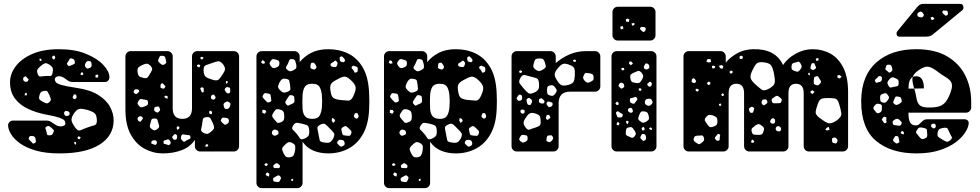

<svg xmlns="http://www.w3.org/2000/svg" viewBox="-20 -785 5078 995"><path d="M289 10Q217 10 166.5 -4.5Q116 -19 84.5 -41.5Q53 -64 38 -88.5Q23 -113 22 -133Q21 -144 28.5 -152Q36 -160 46 -160H224Q237 -159 247.5 -151.5Q258 -144 269.5 -137Q281 -130 296 -130Q304 -130 311.5 -134Q319 -138 319 -145Q319 -154 313.5 -161Q308 -168 286.5 -175.5Q265 -183 215 -192Q169 -201 127 -220Q85 -239 58.5 -273Q32 -307 32 -359Q32 -402 61 -441Q90 -480 146.5 -505Q203 -530 285 -530Q368 -530 426 -506Q484 -482 515 -449Q546 -416 547 -387Q548 -376 541 -368Q534 -360 525 -360H357Q343 -360 332 -367.5Q321 -375 310 -382.5Q299 -390 284 -390Q277 -390 270.5 -385.5Q264 -381 264 -374Q264 -366 270 -358.5Q276 -351 299 -344.5Q322 -338 374 -330Q446 -320 489 -293Q532 -266 550.5 -231Q569 -196 569 -162Q569 -82 496.5 -36Q424 10 289 10ZM261 -498 251 -493 250 -484 260 -475 267 -487ZM352 -482Q344 -484 341.5 -480Q339 -476 335 -469Q331 -462 328 -458Q325 -454 330 -448Q336 -441 340.5 -443Q345 -445 353 -448Q360 -451 364.5 -453.5Q369 -456 368 -464Q367 -479 352 -482ZM193 -479 187 -482 184 -476 187 -469 196 -471ZM444 -468Q435 -470 431 -467.5Q427 -465 423 -457Q416 -445 425 -435Q430 -429 434 -429.5Q438 -430 445 -433Q456 -438 455 -448Q454 -457 453 -462Q452 -467 444 -468ZM234 -451Q220 -460 211.5 -456.5Q203 -453 190 -442Q177 -431 173.5 -423.5Q170 -416 176 -400Q181 -387 190 -388.5Q199 -390 214 -391Q229 -392 238.5 -391Q248 -390 252 -405Q256 -423 253 -432Q250 -441 234 -451ZM410 -409H400L397 -398L407 -395L412 -401ZM484 -400 474 -394 476 -382 487 -384 490 -392ZM121 -381Q117 -385 115 -388Q113 -391 108 -388Q98 -383 100 -373Q102 -363 113 -361Q122 -360 127 -369Q129 -374 127 -376Q125 -378 121 -381ZM237 -290Q231 -302 227 -309Q223 -316 210 -314Q195 -312 190.5 -305.5Q186 -299 183 -285Q181 -272 186.5 -267.5Q192 -263 203 -257Q214 -251 221 -249.5Q228 -248 237 -257Q245 -265 243.5 -271.5Q242 -278 237 -290ZM120 -299 115 -305 109 -300 108 -291H118ZM368 -296Q362 -297 361.5 -293.5Q361 -290 358 -285Q355 -280 359 -275Q365 -270 369 -272Q378 -276 377 -283Q376 -289 375 -292Q374 -295 368 -296ZM435 -215Q408 -222 393.5 -221Q379 -220 363 -197Q348 -174 351 -159.5Q354 -145 371 -122Q385 -104 397.5 -110Q410 -116 432 -124Q454 -132 468.5 -135.5Q483 -139 482 -162Q481 -189 470.5 -198Q460 -207 435 -215ZM341 -198Q340 -206 330 -209Q324 -210 320.5 -210Q317 -210 314 -205Q309 -197 316 -188Q322 -181 332 -185Q342 -189 341 -198ZM246 -123Q239 -129 234 -131.5Q229 -134 221 -129Q213 -124 215.5 -119Q218 -114 220 -105Q223 -96 223 -90.5Q223 -85 232 -84Q243 -83 248 -86Q253 -89 257 -99Q261 -108 257.5 -112Q254 -116 246 -123ZM150 -80Q142 -81 138 -80.5Q134 -80 130 -73Q127 -66 130 -62.5Q133 -59 138 -54Q145 -48 148 -43.5Q151 -39 159 -43Q167 -47 166 -52.5Q165 -58 164 -67Q162 -78 150 -80ZM398 -74 388 -79 381 -72 385 -64H394ZM373 -49 365 -50V-42L371 -34L375 -43Z M824 10Q774 10 729.5 -14Q685 -38 657.5 -88Q630 -138 630 -217V-493Q630 -504 638 -512Q646 -520 657 -520H848Q859 -520 867 -512Q875 -504 875 -493V-224Q875 -169 925 -169Q975 -169 975 -224V-493Q975 -504 983 -512Q991 -520 1002 -520H1192Q1203 -520 1211 -512Q1219 -504 1219 -493V-27Q1219 -16 1211 -8Q1203 0 1192 0H1017Q1006 0 998 -8Q990 -16 990 -27V-60Q965 -23 921 -6.5Q877 10 824 10ZM822 -496Q812 -497 808.5 -493Q805 -489 802 -480Q798 -472 800 -468Q802 -464 808 -458Q815 -452 819.5 -449.5Q824 -447 832 -451Q841 -456 841.5 -461.5Q842 -467 839 -476Q837 -486 834.5 -490.5Q832 -495 822 -496ZM1035 -487 1025 -491 1017 -485 1022 -478 1029 -477ZM1135 -453Q1122 -468 1112 -467.5Q1102 -467 1084 -460Q1061 -452 1047.5 -447.5Q1034 -443 1035 -420Q1036 -394 1047.5 -386Q1059 -378 1084 -371Q1105 -365 1113.5 -373Q1122 -381 1134 -400Q1145 -416 1146 -426.5Q1147 -437 1135 -453ZM761 -443Q749 -455 740.5 -455Q732 -455 717 -448Q702 -441 696.5 -434Q691 -427 693 -411Q695 -395 702 -389.5Q709 -384 725 -381Q739 -378 744.5 -383.5Q750 -389 757 -402Q765 -415 768 -423Q771 -431 761 -443ZM1018 -448 1008 -451 1000 -447 1003 -439 1014 -436ZM1160 -363 1153 -366 1150 -358 1154 -350 1160 -357ZM829 -347Q825 -354 819 -353Q812 -351 812 -342Q812 -337 811.5 -333.5Q811 -330 817 -328Q824 -325 827.5 -325.5Q831 -326 835 -332Q839 -336 836 -339Q833 -342 829 -347ZM1173 -317Q1173 -324 1172.5 -327.5Q1172 -331 1166 -332Q1159 -334 1155 -333.5Q1151 -333 1147 -327Q1143 -321 1145 -317.5Q1147 -314 1151 -308Q1155 -303 1158 -301.5Q1161 -300 1167 -302Q1173 -304 1173 -307.5Q1173 -311 1173 -317ZM1032 -331Q1024 -335 1020 -329Q1017 -326 1018 -324Q1019 -322 1021 -318Q1024 -313 1025 -309Q1026 -305 1031 -306Q1037 -308 1036 -311.5Q1035 -315 1036 -321Q1037 -329 1032 -331ZM700 -317Q696 -322 692.5 -322.5Q689 -323 682 -322Q674 -320 673 -309Q672 -303 681 -299Q688 -296 692 -301Q697 -306 700 -308.5Q703 -311 700 -317ZM1095 -286Q1092 -291 1090 -293.5Q1088 -296 1082 -294Q1073 -291 1073 -280Q1073 -272 1083 -269Q1090 -267 1095 -274Q1099 -280 1095 -286ZM849 -286 839 -290 831 -284 837 -277 848 -273ZM747 -255Q746 -266 739 -267Q732 -268 721 -270Q713 -273 708.5 -272Q704 -271 699 -264Q694 -256 693 -250.5Q692 -245 699 -238Q705 -230 710.5 -229Q716 -228 726 -232Q737 -236 742.5 -239.5Q748 -243 747 -255ZM1168 -255Q1161 -260 1156.5 -259Q1152 -258 1145 -253Q1139 -249 1138.5 -245Q1138 -241 1140 -234Q1142 -226 1144.5 -223Q1147 -220 1154 -220Q1166 -220 1171 -232Q1174 -240 1174.5 -244.5Q1175 -249 1168 -255ZM808 -223Q806 -228 804 -231Q802 -234 797 -233Q789 -232 785 -231Q781 -230 779 -222Q778 -214 780.5 -210.5Q783 -207 791 -203Q797 -200 799.5 -203Q802 -206 807 -210Q812 -215 808 -223ZM1074 -212 1063 -207 1066 -195 1078 -193 1079 -203ZM719 -176Q713 -185 704 -182Q693 -179 693 -170Q693 -159 703 -155Q708 -153 710 -156Q712 -159 715 -163Q718 -167 720 -169.5Q722 -172 719 -176ZM1083 -147Q1076 -162 1071 -171Q1066 -180 1049 -178Q1032 -176 1031 -165.5Q1030 -155 1027 -138Q1024 -123 1022 -114Q1020 -105 1034 -97Q1049 -89 1057.5 -92Q1066 -95 1079 -107Q1090 -117 1089.5 -125Q1089 -133 1083 -147ZM1145 -175Q1137 -176 1133 -174.5Q1129 -173 1126 -166Q1123 -160 1125.5 -156.5Q1128 -153 1133 -148Q1139 -143 1142.5 -140Q1146 -137 1152 -140Q1161 -145 1164 -149Q1167 -153 1166 -162Q1164 -171 1159 -172.5Q1154 -174 1145 -175ZM803 -140Q798 -154 796.5 -162.5Q795 -171 780 -171Q766 -171 764 -162.5Q762 -154 758 -140Q755 -130 757.5 -125.5Q760 -121 768 -115Q776 -109 781 -109.5Q786 -110 794 -115Q802 -121 804 -126Q806 -131 803 -140ZM910 -126 901 -132 895 -123 898 -112 908 -117ZM891 -89Q887 -91 884.5 -89.5Q882 -88 879 -84Q875 -80 873 -77.5Q871 -75 874 -70Q877 -64 880 -62Q883 -60 889 -61Q895 -62 896 -65.5Q897 -69 898 -76Q899 -85 891 -89ZM967 -76Q965 -84 959.5 -84.5Q954 -85 945 -86Q936 -87 930 -88.5Q924 -90 920 -82Q916 -72 918 -66.5Q920 -61 927 -54Q934 -48 938 -51.5Q942 -55 950 -59Q958 -63 963 -65Q968 -67 967 -76ZM858 -59Q854 -64 850.5 -63Q847 -62 841 -60Q834 -58 830.5 -56.5Q827 -55 827 -48Q827 -41 831 -39.5Q835 -38 841 -37Q849 -34 853 -33Q857 -32 862 -38Q866 -44 864.5 -48.5Q863 -53 858 -59ZM792 -52Q788 -60 778 -58Q771 -57 768 -55Q765 -53 764 -47Q763 -41 767 -40Q771 -39 776 -37Q780 -35 783 -34Q786 -33 789 -37Q796 -45 792 -52ZM1060 -30 1053 -40 1045 -33 1044 -26 1052 -24Z M1336 190Q1325 190 1317 182Q1309 174 1309 163V-493Q1309 -504 1317 -512Q1325 -520 1336 -520H1506Q1517 -520 1525 -512Q1533 -504 1533 -493V-463Q1556 -492 1592.5 -511Q1629 -530 1681 -530Q1739 -530 1785.5 -507Q1832 -484 1861 -433.5Q1890 -383 1893 -299Q1894 -277 1894 -260Q1894 -243 1893 -220Q1890 -142 1861.5 -91Q1833 -40 1786 -15Q1739 10 1681 10Q1639 10 1605 -4Q1571 -18 1548 -50V163Q1548 174 1540 182Q1532 190 1521 190ZM1762 -483Q1758 -488 1755 -491Q1752 -494 1746 -492Q1740 -489 1740 -485Q1740 -481 1741 -474Q1742 -466 1751 -464Q1756 -463 1759.5 -462.5Q1763 -462 1766 -467Q1769 -472 1767.5 -475Q1766 -478 1762 -483ZM1494 -479Q1482 -480 1479.5 -473Q1477 -466 1472 -455Q1467 -445 1463 -438.5Q1459 -432 1468 -424Q1478 -415 1485 -415.5Q1492 -416 1504 -423Q1514 -428 1515.5 -434Q1517 -440 1515 -452Q1512 -464 1509.5 -470.5Q1507 -477 1494 -479ZM1406 -477Q1397 -480 1392 -478Q1387 -476 1382 -468Q1376 -460 1377 -455.5Q1378 -451 1383 -443Q1389 -435 1394 -433Q1399 -431 1408 -434Q1419 -438 1423.5 -442Q1428 -446 1428 -457Q1428 -468 1422.5 -471Q1417 -474 1406 -477ZM1349 -469 1339 -473 1333 -461 1343 -454 1354 -458ZM1723 -468Q1717 -473 1713.5 -469Q1710 -465 1703 -461Q1698 -458 1695 -456Q1692 -454 1693 -448Q1695 -442 1698 -440.5Q1701 -439 1708 -438Q1715 -437 1719 -437.5Q1723 -438 1726 -445Q1729 -453 1729 -457.5Q1729 -462 1723 -468ZM1615 -450Q1611 -456 1608 -458.5Q1605 -461 1598 -460Q1591 -458 1590.5 -454Q1590 -450 1589 -443Q1588 -437 1589 -434Q1590 -431 1596 -428Q1603 -425 1607 -424.5Q1611 -424 1616 -429Q1621 -435 1620 -439Q1619 -443 1615 -450ZM1823 -441Q1816 -444 1812.5 -444.5Q1809 -445 1804 -440Q1800 -434 1803 -431Q1806 -428 1810 -423Q1815 -416 1816.5 -411.5Q1818 -407 1825 -409Q1833 -412 1833.5 -416.5Q1834 -421 1834 -429Q1834 -435 1831.5 -437Q1829 -439 1823 -441ZM1798 -370Q1776 -391 1760.5 -387.5Q1745 -384 1719 -369Q1697 -357 1693 -344Q1689 -331 1694 -307Q1698 -284 1708.5 -277Q1719 -270 1742 -267Q1769 -264 1784.5 -263.5Q1800 -263 1811 -287Q1825 -316 1823 -332.5Q1821 -349 1798 -370ZM1463 -376Q1449 -379 1442.5 -375Q1436 -371 1429 -359Q1422 -345 1421 -337Q1420 -329 1431 -318Q1441 -307 1449.5 -305.5Q1458 -304 1472 -310Q1485 -316 1485 -324Q1485 -332 1483 -346Q1481 -360 1479 -367Q1477 -374 1463 -376ZM1598 -169Q1626 -169 1635.5 -184.5Q1645 -200 1648 -227Q1651 -260 1648 -293Q1645 -320 1635.5 -335.5Q1626 -351 1598 -351Q1570 -351 1560 -335.5Q1550 -320 1548 -293Q1547 -271 1547 -256.5Q1547 -242 1548 -219Q1550 -195 1561.5 -182Q1573 -169 1598 -169ZM1384 -281Q1383 -289 1381.5 -293.5Q1380 -298 1372 -300Q1362 -302 1355.5 -302.5Q1349 -303 1344 -293Q1338 -284 1342.5 -279Q1347 -274 1354 -266Q1360 -259 1364.5 -255.5Q1369 -252 1378 -256Q1387 -260 1386 -265.5Q1385 -271 1384 -281ZM1493 -291Q1483 -294 1479 -289Q1475 -284 1469 -275Q1463 -265 1459.5 -259Q1456 -253 1464 -244Q1471 -235 1477 -239Q1483 -243 1494 -247Q1502 -251 1504.5 -254.5Q1507 -258 1506 -266Q1505 -276 1504.5 -282.5Q1504 -289 1493 -291ZM1429 -218Q1415 -221 1409.5 -217Q1404 -213 1397 -201Q1390 -191 1390.5 -184.5Q1391 -178 1399 -169Q1408 -158 1414 -151.5Q1420 -145 1434 -151Q1448 -156 1451 -164Q1454 -172 1453 -188Q1452 -202 1447.5 -208Q1443 -214 1429 -218ZM1354 -215 1340 -216 1339 -201 1352 -195 1360 -206ZM1838 -186Q1836 -193 1834 -196Q1832 -199 1826 -199Q1820 -199 1818.5 -196Q1817 -193 1815 -187Q1812 -180 1819 -175Q1823 -172 1825.5 -170.5Q1828 -169 1832 -172Q1840 -177 1838 -186ZM1713 -168 1701 -174 1699 -160 1706 -148 1717 -158ZM1582 -114Q1580 -132 1571 -136Q1562 -140 1545 -144Q1527 -148 1517.5 -148.5Q1508 -149 1498 -133Q1490 -119 1498 -112Q1506 -105 1517 -92Q1528 -79 1533.5 -69Q1539 -59 1556 -66Q1575 -74 1579.5 -83.5Q1584 -93 1582 -114ZM1690 -118Q1676 -133 1667 -140.5Q1658 -148 1640 -139Q1622 -130 1625 -118Q1628 -106 1631 -87Q1634 -69 1636.5 -59Q1639 -49 1657 -47Q1678 -43 1688 -47Q1698 -51 1708 -70Q1716 -87 1710 -96Q1704 -105 1690 -118ZM1790 -117Q1781 -126 1775 -130Q1769 -134 1759 -127Q1748 -121 1749 -114Q1750 -107 1753 -95Q1755 -86 1759.5 -84.5Q1764 -83 1773 -82Q1783 -81 1789 -81Q1795 -81 1799 -90Q1803 -100 1800.5 -105Q1798 -110 1790 -117ZM1423 -99Q1422 -106 1418.5 -108.5Q1415 -111 1408 -113Q1397 -115 1391 -105Q1386 -95 1393 -87Q1400 -79 1410 -83Q1417 -86 1420.5 -88.5Q1424 -91 1423 -99ZM1750 -60Q1741 -61 1737 -59.5Q1733 -58 1729 -51Q1726 -44 1729 -40.5Q1732 -37 1737 -32Q1742 -27 1745.5 -25.5Q1749 -24 1755 -27Q1762 -31 1764.5 -34Q1767 -37 1766 -45Q1764 -53 1761 -56Q1758 -59 1750 -60ZM1495 -44Q1481 -51 1473.5 -47.5Q1466 -44 1455 -33Q1444 -23 1442.5 -15.5Q1441 -8 1447 4Q1454 19 1460 25.5Q1466 32 1483 30Q1498 27 1502 19Q1506 11 1509 -4Q1511 -20 1510 -28Q1509 -36 1495 -44ZM1369 66 1359 60 1350 66 1354 74 1362 75ZM1421 64Q1414 58 1406 64Q1400 68 1397.5 71Q1395 74 1397 80Q1399 86 1402.5 86Q1406 86 1413 86Q1420 86 1424 86.5Q1428 87 1430 81Q1432 74 1429.5 71Q1427 68 1421 64ZM1376 115 1364 108 1356 118 1362 126 1374 130ZM1431 128Q1425 122 1420.5 124Q1416 126 1409 130Q1402 134 1398 136.5Q1394 139 1395 147Q1397 155 1401.5 156Q1406 157 1414 158Q1421 159 1424.5 158Q1428 157 1431 150Q1435 143 1436 138.5Q1437 134 1431 128ZM1499 141 1491 143 1488 149 1494 154 1499 149Z M1997 190Q1986 190 1978 182Q1970 174 1970 163V-493Q1970 -504 1978 -512Q1986 -520 1997 -520H2167Q2178 -520 2186 -512Q2194 -504 2194 -493V-463Q2217 -492 2253.5 -511Q2290 -530 2342 -530Q2400 -530 2446.5 -507Q2493 -484 2522 -433.5Q2551 -383 2554 -299Q2555 -277 2555 -260Q2555 -243 2554 -220Q2551 -142 2522.5 -91Q2494 -40 2447 -15Q2400 10 2342 10Q2300 10 2266 -4Q2232 -18 2209 -50V163Q2209 174 2201 182Q2193 190 2182 190ZM2423 -483Q2419 -488 2416 -491Q2413 -494 2407 -492Q2401 -489 2401 -485Q2401 -481 2402 -474Q2403 -466 2412 -464Q2417 -463 2420.5 -462.5Q2424 -462 2427 -467Q2430 -472 2428.5 -475Q2427 -478 2423 -483ZM2155 -479Q2143 -480 2140.5 -473Q2138 -466 2133 -455Q2128 -445 2124 -438.5Q2120 -432 2129 -424Q2139 -415 2146 -415.5Q2153 -416 2165 -423Q2175 -428 2176.5 -434Q2178 -440 2176 -452Q2173 -464 2170.5 -470.5Q2168 -477 2155 -479ZM2067 -477Q2058 -480 2053 -478Q2048 -476 2043 -468Q2037 -460 2038 -455.5Q2039 -451 2044 -443Q2050 -435 2055 -433Q2060 -431 2069 -434Q2080 -438 2084.5 -442Q2089 -446 2089 -457Q2089 -468 2083.5 -471Q2078 -474 2067 -477ZM2010 -469 2000 -473 1994 -461 2004 -454 2015 -458ZM2384 -468Q2378 -473 2374.5 -469Q2371 -465 2364 -461Q2359 -458 2356 -456Q2353 -454 2354 -448Q2356 -442 2359 -440.5Q2362 -439 2369 -438Q2376 -437 2380 -437.5Q2384 -438 2387 -445Q2390 -453 2390 -457.5Q2390 -462 2384 -468ZM2276 -450Q2272 -456 2269 -458.5Q2266 -461 2259 -460Q2252 -458 2251.5 -454Q2251 -450 2250 -443Q2249 -437 2250 -434Q2251 -431 2257 -428Q2264 -425 2268 -424.5Q2272 -424 2277 -429Q2282 -435 2281 -439Q2280 -443 2276 -450ZM2484 -441Q2477 -444 2473.5 -444.5Q2470 -445 2465 -440Q2461 -434 2464 -431Q2467 -428 2471 -423Q2476 -416 2477.5 -411.5Q2479 -407 2486 -409Q2494 -412 2494.5 -416.5Q2495 -421 2495 -429Q2495 -435 2492.5 -437Q2490 -439 2484 -441ZM2459 -370Q2437 -391 2421.5 -387.5Q2406 -384 2380 -369Q2358 -357 2354 -344Q2350 -331 2355 -307Q2359 -284 2369.5 -277Q2380 -270 2403 -267Q2430 -264 2445.5 -263.5Q2461 -263 2472 -287Q2486 -316 2484 -332.5Q2482 -349 2459 -370ZM2124 -376Q2110 -379 2103.5 -375Q2097 -371 2090 -359Q2083 -345 2082 -337Q2081 -329 2092 -318Q2102 -307 2110.5 -305.5Q2119 -304 2133 -310Q2146 -316 2146 -324Q2146 -332 2144 -346Q2142 -360 2140 -367Q2138 -374 2124 -376ZM2259 -169Q2287 -169 2296.5 -184.5Q2306 -200 2309 -227Q2312 -260 2309 -293Q2306 -320 2296.5 -335.5Q2287 -351 2259 -351Q2231 -351 2221 -335.5Q2211 -320 2209 -293Q2208 -271 2208 -256.5Q2208 -242 2209 -219Q2211 -195 2222.5 -182Q2234 -169 2259 -169ZM2045 -281Q2044 -289 2042.5 -293.5Q2041 -298 2033 -300Q2023 -302 2016.5 -302.5Q2010 -303 2005 -293Q1999 -284 2003.5 -279Q2008 -274 2015 -266Q2021 -259 2025.5 -255.5Q2030 -252 2039 -256Q2048 -260 2047 -265.5Q2046 -271 2045 -281ZM2154 -291Q2144 -294 2140 -289Q2136 -284 2130 -275Q2124 -265 2120.5 -259Q2117 -253 2125 -244Q2132 -235 2138 -239Q2144 -243 2155 -247Q2163 -251 2165.5 -254.5Q2168 -258 2167 -266Q2166 -276 2165.5 -282.5Q2165 -289 2154 -291ZM2090 -218Q2076 -221 2070.5 -217Q2065 -213 2058 -201Q2051 -191 2051.5 -184.5Q2052 -178 2060 -169Q2069 -158 2075 -151.5Q2081 -145 2095 -151Q2109 -156 2112 -164Q2115 -172 2114 -188Q2113 -202 2108.5 -208Q2104 -214 2090 -218ZM2015 -215 2001 -216 2000 -201 2013 -195 2021 -206ZM2499 -186Q2497 -193 2495 -196Q2493 -199 2487 -199Q2481 -199 2479.5 -196Q2478 -193 2476 -187Q2473 -180 2480 -175Q2484 -172 2486.5 -170.5Q2489 -169 2493 -172Q2501 -177 2499 -186ZM2374 -168 2362 -174 2360 -160 2367 -148 2378 -158ZM2243 -114Q2241 -132 2232 -136Q2223 -140 2206 -144Q2188 -148 2178.5 -148.5Q2169 -149 2159 -133Q2151 -119 2159 -112Q2167 -105 2178 -92Q2189 -79 2194.5 -69Q2200 -59 2217 -66Q2236 -74 2240.5 -83.5Q2245 -93 2243 -114ZM2351 -118Q2337 -133 2328 -140.5Q2319 -148 2301 -139Q2283 -130 2286 -118Q2289 -106 2292 -87Q2295 -69 2297.5 -59Q2300 -49 2318 -47Q2339 -43 2349 -47Q2359 -51 2369 -70Q2377 -87 2371 -96Q2365 -105 2351 -118ZM2451 -117Q2442 -126 2436 -130Q2430 -134 2420 -127Q2409 -121 2410 -114Q2411 -107 2414 -95Q2416 -86 2420.5 -84.5Q2425 -83 2434 -82Q2444 -81 2450 -81Q2456 -81 2460 -90Q2464 -100 2461.5 -105Q2459 -110 2451 -117ZM2084 -99Q2083 -106 2079.5 -108.5Q2076 -111 2069 -113Q2058 -115 2052 -105Q2047 -95 2054 -87Q2061 -79 2071 -83Q2078 -86 2081.5 -88.5Q2085 -91 2084 -99ZM2411 -60Q2402 -61 2398 -59.5Q2394 -58 2390 -51Q2387 -44 2390 -40.5Q2393 -37 2398 -32Q2403 -27 2406.5 -25.5Q2410 -24 2416 -27Q2423 -31 2425.5 -34Q2428 -37 2427 -45Q2425 -53 2422 -56Q2419 -59 2411 -60ZM2156 -44Q2142 -51 2134.5 -47.5Q2127 -44 2116 -33Q2105 -23 2103.5 -15.5Q2102 -8 2108 4Q2115 19 2121 25.5Q2127 32 2144 30Q2159 27 2163 19Q2167 11 2170 -4Q2172 -20 2171 -28Q2170 -36 2156 -44ZM2030 66 2020 60 2011 66 2015 74 2023 75ZM2082 64Q2075 58 2067 64Q2061 68 2058.5 71Q2056 74 2058 80Q2060 86 2063.5 86Q2067 86 2074 86Q2081 86 2085 86.5Q2089 87 2091 81Q2093 74 2090.5 71Q2088 68 2082 64ZM2037 115 2025 108 2017 118 2023 126 2035 130ZM2092 128Q2086 122 2081.5 124Q2077 126 2070 130Q2063 134 2059 136.5Q2055 139 2056 147Q2058 155 2062.5 156Q2067 157 2075 158Q2082 159 2085.5 158Q2089 157 2092 150Q2096 143 2097 138.5Q2098 134 2092 128ZM2160 141 2152 143 2149 149 2155 154 2160 149Z M2658 0Q2647 0 2639 -8Q2631 -16 2631 -27V-493Q2631 -504 2639 -512Q2647 -520 2658 -520H2833Q2844 -520 2852 -512Q2860 -504 2860 -493V-458Q2892 -486 2931.5 -503Q2971 -520 3016 -520H3064Q3075 -520 3083 -512Q3091 -504 3091 -493V-337Q3091 -326 3083 -318Q3075 -310 3064 -310H2935Q2875 -310 2875 -250V-27Q2875 -16 2867 -8Q2859 0 2848 0ZM2803 -464Q2799 -474 2794.5 -478Q2790 -482 2779 -482Q2766 -482 2759.5 -480Q2753 -478 2749 -466Q2744 -451 2743.5 -442.5Q2743 -434 2756 -424Q2769 -415 2777.5 -417Q2786 -419 2799 -428Q2810 -436 2808.5 -443.5Q2807 -451 2803 -464ZM2965 -474 2957 -476 2949 -473 2953 -465 2963 -464ZM2931 -449Q2909 -458 2897 -453.5Q2885 -449 2870 -430Q2855 -412 2854.5 -400Q2854 -388 2867 -368Q2879 -348 2890.5 -343.5Q2902 -339 2925 -345Q2947 -351 2952.5 -361.5Q2958 -372 2959 -394Q2960 -418 2956.5 -429.5Q2953 -441 2931 -449ZM2677 -421 2670 -416 2672 -408 2682 -407 2686 -416ZM3056 -389Q3054 -398 3050 -400.5Q3046 -403 3036 -405Q3025 -406 3018.5 -407Q3012 -408 3007 -398Q3001 -387 3002 -380.5Q3003 -374 3012 -364Q3021 -356 3027.5 -356.5Q3034 -357 3044 -363Q3054 -368 3055.5 -373Q3057 -378 3056 -389ZM2773 -356Q2771 -375 2761.5 -379Q2752 -383 2734 -387Q2713 -392 2700.5 -396Q2688 -400 2677 -381Q2666 -362 2673.5 -352Q2681 -342 2695 -325Q2709 -309 2718 -302.5Q2727 -296 2746 -304Q2766 -313 2770.5 -323.5Q2775 -334 2773 -356ZM2859 -329Q2852 -339 2846.5 -342Q2841 -345 2829 -342Q2818 -339 2816.5 -332.5Q2815 -326 2815 -315Q2815 -304 2817 -299Q2819 -294 2828 -291Q2839 -287 2844.5 -288.5Q2850 -290 2857 -299Q2864 -308 2865 -314Q2866 -320 2859 -329ZM2677 -294Q2670 -296 2668 -292.5Q2666 -289 2662 -284Q2659 -279 2657.5 -276.5Q2656 -274 2660 -269Q2666 -260 2675 -263Q2686 -266 2686 -277Q2686 -284 2685 -288Q2684 -292 2677 -294ZM2733 -270Q2728 -274 2724.5 -276.5Q2721 -279 2714 -275Q2708 -271 2708.5 -267Q2709 -263 2710 -256Q2712 -249 2713.5 -245.5Q2715 -242 2722 -241Q2729 -240 2731 -243.5Q2733 -247 2736 -254Q2740 -264 2733 -270ZM2794 -270Q2790 -274 2787 -275.5Q2784 -277 2779 -274Q2773 -271 2772.5 -268Q2772 -265 2773 -259Q2775 -250 2785 -249Q2791 -248 2794.5 -248.5Q2798 -249 2801 -254Q2803 -260 2801 -262.5Q2799 -265 2794 -270ZM2844 -246Q2844 -252 2840.5 -253.5Q2837 -255 2831 -257Q2825 -258 2821.5 -259Q2818 -260 2815 -255Q2811 -250 2812 -246.5Q2813 -243 2817 -238Q2821 -232 2824 -230.5Q2827 -229 2833 -231Q2844 -235 2844 -246ZM2699 -210Q2698 -216 2689 -217Q2681 -218 2678 -213Q2675 -206 2680 -200Q2687 -194 2694 -197Q2700 -201 2699 -210ZM2757 -196Q2738 -202 2728 -198.5Q2718 -195 2707 -178Q2695 -162 2693.5 -151Q2692 -140 2704 -124Q2715 -109 2725 -113.5Q2735 -118 2752 -123Q2767 -128 2774.5 -132.5Q2782 -137 2782 -152Q2782 -171 2778.5 -180.5Q2775 -190 2757 -196ZM2831 -180Q2828 -190 2820 -190Q2814 -190 2813 -187Q2812 -184 2810 -179Q2808 -170 2813 -166Q2817 -163 2819.5 -164.5Q2822 -166 2825 -169Q2829 -172 2831 -173.5Q2833 -175 2831 -180ZM2714 -75Q2712 -83 2707 -83.5Q2702 -84 2693 -86Q2682 -88 2677 -78Q2673 -71 2671 -66.5Q2669 -62 2675 -55Q2683 -48 2688 -46.5Q2693 -45 2702 -50Q2711 -54 2713 -59Q2715 -64 2714 -75ZM2844 -77Q2840 -84 2835.5 -84Q2831 -84 2823 -83Q2817 -82 2815.5 -79Q2814 -76 2813 -70Q2812 -63 2811.5 -58.5Q2811 -54 2818 -51Q2825 -47 2829 -48.5Q2833 -50 2839 -55Q2845 -62 2846.5 -66Q2848 -70 2844 -77Z M3181 -575Q3170 -575 3162 -583Q3154 -591 3154 -602V-723Q3154 -734 3162 -742Q3170 -750 3181 -750H3350Q3361 -750 3369 -742Q3377 -734 3377 -723V-602Q3377 -591 3369 -583Q3361 -575 3350 -575ZM3231 -689 3223 -684 3225 -673 3238 -671 3242 -684ZM3269 -663 3262 -666 3252 -662 3258 -651 3267 -656ZM3207 -650 3195 -647V-638L3202 -632L3211 -638ZM3312 -645Q3306 -645 3303 -645Q3300 -645 3298 -640Q3296 -635 3298 -632.5Q3300 -630 3304 -627Q3308 -623 3311 -620.5Q3314 -618 3319 -621Q3328 -627 3326 -638Q3324 -644 3321 -644Q3318 -644 3312 -645ZM3176 0Q3165 0 3157 -8Q3149 -16 3149 -27V-493Q3149 -504 3157 -512Q3165 -520 3176 -520H3355Q3366 -520 3374 -512Q3382 -504 3382 -493V-27Q3382 -16 3374 -8Q3366 0 3355 0ZM3253 -465 3243 -467 3239 -456 3249 -447 3260 -455ZM3345 -441Q3343 -454 3332 -456Q3326 -457 3324 -454Q3322 -451 3319 -445Q3314 -436 3319 -430Q3327 -422 3335 -426Q3341 -429 3343.5 -431.5Q3346 -434 3345 -441ZM3214 -432 3207 -434 3198 -429 3205 -420 3215 -422ZM3303 -410Q3293 -420 3285.5 -417Q3278 -414 3266 -409Q3255 -404 3250 -399.5Q3245 -395 3246 -383Q3248 -369 3252 -363.5Q3256 -358 3270 -356Q3284 -353 3291 -355Q3298 -357 3305 -369Q3313 -382 3313 -390.5Q3313 -399 3303 -410ZM3352 -360Q3348 -363 3346 -361Q3344 -359 3341 -356Q3337 -353 3335 -351Q3333 -349 3335 -345Q3340 -335 3348 -336Q3356 -337 3358 -348Q3359 -356 3352 -360ZM3215 -341Q3213 -354 3202 -356Q3195 -357 3192.5 -354.5Q3190 -352 3187 -346Q3184 -341 3186 -338.5Q3188 -336 3192 -332Q3195 -328 3197.5 -326.5Q3200 -325 3204 -327Q3210 -330 3213 -332.5Q3216 -335 3215 -341ZM3305 -323 3298 -328 3290 -326 3291 -316 3301 -314ZM3280 -278Q3276 -284 3272 -283Q3268 -282 3261 -279Q3253 -277 3248.5 -276Q3244 -275 3244 -267Q3244 -258 3247 -254.5Q3250 -251 3259 -248Q3266 -246 3268.5 -249.5Q3271 -253 3276 -259Q3280 -265 3282.5 -268.5Q3285 -272 3280 -278ZM3359 -264Q3355 -272 3350.5 -273Q3346 -274 3338 -273Q3330 -272 3327 -269Q3324 -266 3322 -258Q3321 -250 3323.5 -246.5Q3326 -243 3333 -239Q3344 -233 3354 -242Q3360 -248 3361.5 -252.5Q3363 -257 3359 -264ZM3186 -252 3177 -259 3169 -248 3177 -240 3186 -243ZM3258 -217Q3254 -227 3247 -226Q3236 -225 3234 -216Q3233 -208 3242 -203Q3250 -198 3257 -203Q3262 -208 3258 -217ZM3193 -201Q3188 -205 3185 -207.5Q3182 -210 3176 -206Q3171 -202 3172 -198.5Q3173 -195 3176 -188Q3178 -182 3179.5 -179Q3181 -176 3187 -176Q3196 -176 3200.5 -177Q3205 -178 3207 -186Q3209 -193 3204.5 -195Q3200 -197 3193 -201ZM3341 -188Q3338 -199 3333 -203Q3328 -207 3316 -208Q3305 -209 3301 -204.5Q3297 -200 3293 -190Q3288 -178 3287.5 -171.5Q3287 -165 3296 -158Q3306 -149 3313 -149Q3320 -149 3331 -156Q3342 -163 3343 -169.5Q3344 -176 3341 -188ZM3236 -158 3225 -159V-149L3231 -141L3237 -149ZM3182 -154 3176 -146V-138L3185 -135L3191 -145ZM3321 -119 3314 -129 3305 -120 3308 -109 3319 -110ZM3267 -110Q3261 -120 3256 -124Q3251 -128 3239 -125Q3228 -123 3226 -117Q3224 -111 3223 -99Q3222 -89 3225.5 -85Q3229 -81 3238 -78Q3248 -73 3254 -71Q3260 -69 3268 -78Q3276 -87 3275 -93.5Q3274 -100 3267 -110ZM3358 -121 3352 -125 3343 -120 3349 -113 3358 -111ZM3315 -91Q3308 -92 3305.5 -88Q3303 -84 3300 -78Q3297 -73 3298.5 -70Q3300 -67 3304 -63Q3309 -59 3311.5 -56Q3314 -53 3319 -56Q3330 -61 3328 -73Q3327 -81 3325 -85Q3323 -89 3315 -91Z M3549 0Q3538 0 3530 -8Q3522 -16 3522 -27V-493Q3522 -504 3530 -512Q3538 -520 3549 -520H3714Q3725 -520 3733 -512Q3741 -504 3741 -493V-460Q3758 -483 3794.5 -505.5Q3831 -528 3880 -530Q3998 -534 4038 -448Q4061 -483 4103 -506.5Q4145 -530 4191 -530Q4242 -530 4283.5 -507Q4325 -484 4350 -435Q4375 -386 4375 -307V-27Q4375 -16 4367 -8Q4359 0 4348 0H4172Q4161 0 4153 -8Q4145 -16 4145 -27V-302Q4145 -351 4105 -351Q4066 -351 4066 -302V-27Q4066 -16 4058 -8Q4050 0 4039 0H3863Q3852 0 3844 -8Q3836 -16 3836 -27V-302Q3836 -351 3796 -351Q3756 -351 3756 -302V-27Q3756 -16 3748 -8Q3740 0 3729 0ZM3821 -497 3812 -491 3814 -479 3827 -480 3831 -491ZM4223 -482 4214 -484 4207 -479 4211 -469 4221 -472ZM3662 -479H3647L3640 -466L3652 -461L3665 -464ZM4128 -457Q4122 -467 4115.5 -465Q4109 -463 4098 -460Q4089 -458 4086 -454.5Q4083 -451 4082 -442Q4081 -433 4083 -427.5Q4085 -422 4094 -419Q4105 -414 4111.5 -413.5Q4118 -413 4125 -422Q4134 -432 4134.5 -439Q4135 -446 4128 -457ZM3991 -404Q3985 -433 3976 -446Q3967 -459 3938 -462Q3909 -466 3899 -454Q3889 -442 3877 -416Q3867 -394 3870 -381Q3873 -368 3891 -351Q3913 -331 3926.5 -321Q3940 -311 3966 -326Q3993 -341 3995 -357.5Q3997 -374 3991 -404ZM4205 -445Q4202 -451 4201 -455Q4200 -459 4193 -458Q4187 -457 4185.5 -453.5Q4184 -450 4182 -444Q4181 -437 4180 -432.5Q4179 -428 4186 -425Q4192 -421 4196 -422.5Q4200 -424 4206 -429Q4210 -433 4209 -436.5Q4208 -440 4205 -445ZM3718 -448 3706 -444 3711 -432 3724 -428 3729 -443ZM3678 -445 3669 -443 3671 -431H3683L3687 -441ZM3778 -414 3768 -420 3760 -412 3765 -404 3774 -405ZM4176 -408 4169 -407 4168 -399 4177 -394ZM4331 -396 4320 -395V-382L4333 -378L4341 -389ZM4228 -375Q4223 -382 4220.5 -387Q4218 -392 4209 -389Q4200 -387 4199 -381.5Q4198 -376 4197 -367Q4197 -358 4197.5 -353Q4198 -348 4207 -345Q4216 -341 4220.5 -343.5Q4225 -346 4231 -353Q4236 -360 4234.5 -364Q4233 -368 4228 -375ZM3582 -374Q3578 -380 3572 -379Q3566 -377 3565 -370Q3565 -365 3564.5 -362Q3564 -359 3569 -357Q3574 -355 3577.5 -354.5Q3581 -354 3585 -359Q3589 -363 3587 -366Q3585 -369 3582 -374ZM3661 -359 3652 -362 3643 -354 3650 -344 3661 -348ZM3594 -325 3585 -324 3586 -314 3595 -310 3603 -319ZM4201 -310 4190 -317 4181 -313V-303L4192 -298ZM3732 -295 3726 -302 3718 -296 3722 -287 3729 -288ZM4018 -283Q4012 -288 4007.5 -288.5Q4003 -289 3996 -284Q3987 -278 3982 -274Q3977 -270 3980 -260Q3983 -250 3989.5 -250Q3996 -250 4007 -250Q4016 -250 4021.5 -250.5Q4027 -251 4030 -260Q4033 -269 4029.5 -273Q4026 -277 4018 -283ZM4328 -248Q4321 -272 4307 -274.5Q4293 -277 4268 -277Q4246 -277 4235.5 -272Q4225 -267 4218 -246Q4209 -221 4207 -206Q4205 -191 4226 -175Q4253 -154 4270 -147.5Q4287 -141 4315 -160Q4342 -179 4340 -197.5Q4338 -216 4328 -248ZM3945 -270Q3938 -270 3934.5 -269Q3931 -268 3928 -261Q3924 -250 3933 -242Q3938 -238 3941 -240Q3944 -242 3950 -246Q3958 -251 3957 -258Q3955 -264 3953 -267Q3951 -270 3945 -270ZM3714 -249 3706 -246V-239L3713 -235L3718 -242ZM3883 -229Q3877 -233 3874 -231.5Q3871 -230 3865 -226Q3859 -221 3863 -211Q3865 -205 3867 -202.5Q3869 -200 3875 -200Q3881 -200 3882.5 -203Q3884 -206 3886 -212Q3887 -218 3888 -222Q3889 -226 3883 -229ZM3698 -157Q3698 -171 3693 -176.5Q3688 -182 3674 -187Q3660 -191 3653 -189Q3646 -187 3637 -176Q3630 -165 3633.5 -158.5Q3637 -152 3645 -141Q3652 -131 3657.5 -127.5Q3663 -124 3675 -128Q3688 -132 3693 -137.5Q3698 -143 3698 -157ZM3997 -160Q3996 -170 3987 -172Q3980 -173 3975 -165Q3972 -160 3971 -157Q3970 -154 3973 -150Q3981 -141 3990 -145Q3996 -148 3996.5 -151Q3997 -154 3997 -160ZM3930 -132Q3920 -140 3913.5 -141.5Q3907 -143 3896 -136Q3884 -127 3878 -121Q3872 -115 3876 -101Q3880 -87 3889 -87Q3898 -87 3912 -86Q3923 -86 3928 -89Q3933 -92 3936 -102Q3940 -113 3939.5 -119Q3939 -125 3930 -132ZM4024 -126Q4017 -134 4008 -130Q3999 -127 4000 -116Q4001 -108 4010 -105Q4016 -104 4019.5 -104Q4023 -104 4026 -109Q4031 -117 4024 -126ZM4275 -128 4263 -122 4257 -112 4267 -109 4279 -112ZM3707 -90Q3701 -93 3698.5 -89.5Q3696 -86 3692 -81Q3688 -77 3685.5 -74Q3683 -71 3686 -66Q3690 -59 3693 -57Q3696 -55 3704 -56Q3710 -58 3709.5 -62Q3709 -66 3710 -73Q3711 -80 3712 -84Q3713 -88 3707 -90ZM3627 -73Q3624 -84 3616.5 -83Q3609 -82 3597 -82Q3588 -82 3583.5 -80Q3579 -78 3576 -70Q3573 -61 3575.5 -56.5Q3578 -52 3585 -47Q3594 -41 3599 -38.5Q3604 -36 3612 -42Q3623 -50 3627 -55.5Q3631 -61 3627 -73ZM4316 -66Q4309 -75 4298 -71Q4292 -69 4292 -65.5Q4292 -62 4292 -56Q4292 -46 4299 -44Q4306 -42 4309.5 -41.5Q4313 -41 4317 -46Q4324 -57 4316 -66ZM3889 -53 3880 -62 3872 -54 3875 -45H3884Z M4729 10Q4598 10 4520.5 -54.5Q4443 -119 4443 -259V-266Q4445 -395 4522.5 -462.5Q4600 -530 4728 -530Q4826 -530 4889 -492.5Q4952 -455 4982.5 -393.5Q5013 -332 5013 -258V-228Q5013 -217 5005 -209Q4997 -201 4986 -201H4688V-196Q4688 -166 4696.5 -150.5Q4705 -135 4727 -135Q4736 -135 4742 -140Q4748 -145 4756 -153Q4765 -162 4771 -164.5Q4777 -167 4789 -167H4978Q4988 -167 4994.5 -161Q5001 -155 5000 -145Q4999 -126 4982.5 -99.5Q4966 -73 4933 -48Q4900 -23 4849 -6.5Q4798 10 4729 10ZM4585 -450Q4576 -450 4574 -445.5Q4572 -441 4569 -432Q4567 -427 4569.5 -424Q4572 -421 4577 -418Q4582 -413 4585.5 -410Q4589 -407 4595 -411Q4602 -416 4604 -420Q4606 -424 4603 -433Q4601 -442 4597.5 -446Q4594 -450 4585 -450ZM4688 -326H4718Q4717 -328 4716 -331Q4711 -349 4709 -362Q4707 -375 4710 -386Q4717 -390 4728 -390Q4768 -390 4768 -327L4718 -326Q4726 -298 4729.5 -276Q4733 -254 4744.5 -241.5Q4756 -229 4786 -228Q4823 -227 4845.5 -233.5Q4868 -240 4882 -258.5Q4896 -277 4908 -312Q4918 -342 4910 -357.5Q4902 -373 4881.5 -385Q4861 -397 4836 -416Q4807 -438 4788.5 -439.5Q4770 -441 4740 -421Q4715 -403 4710 -386Q4688 -374 4688 -326ZM4544 -390Q4538 -392 4534.5 -390Q4531 -388 4527 -383Q4521 -377 4516.5 -373.5Q4512 -370 4516 -362Q4521 -354 4526 -356.5Q4531 -359 4540 -361Q4549 -363 4550 -373Q4551 -379 4550.5 -383Q4550 -387 4544 -390ZM4622 -379Q4610 -385 4603.5 -384Q4597 -383 4589 -374Q4580 -364 4579 -357.5Q4578 -351 4585 -340Q4590 -330 4596.5 -331.5Q4603 -333 4614 -335Q4624 -337 4630 -338.5Q4636 -340 4637 -351Q4638 -363 4635.5 -368.5Q4633 -374 4622 -379ZM4579 -295Q4574 -302 4569 -302Q4564 -302 4556 -299Q4547 -296 4544 -292.5Q4541 -289 4541 -280Q4541 -269 4542.5 -263Q4544 -257 4554 -254Q4565 -251 4570 -254.5Q4575 -258 4582 -268Q4588 -276 4587 -281.5Q4586 -287 4579 -295ZM4630 -285Q4622 -286 4620 -282Q4618 -278 4614 -270Q4611 -262 4609 -257.5Q4607 -253 4613 -248Q4620 -241 4625 -241Q4630 -241 4639 -246Q4647 -251 4651 -255Q4655 -259 4652 -269Q4650 -279 4645 -281.5Q4640 -284 4630 -285ZM4539 -246Q4527 -249 4521.5 -246Q4516 -243 4509 -233Q4504 -224 4507.5 -219.5Q4511 -215 4517 -207Q4522 -200 4526 -198.5Q4530 -197 4537 -200Q4550 -205 4550 -219Q4550 -230 4550 -236.5Q4550 -243 4539 -246ZM4573 -163Q4573 -170 4573.5 -174Q4574 -178 4568 -179Q4561 -181 4558.5 -178.5Q4556 -176 4552 -170Q4549 -166 4550.5 -163.5Q4552 -161 4555 -157Q4559 -152 4561 -148.5Q4563 -145 4569 -147Q4575 -149 4574 -153Q4573 -157 4573 -163ZM4641 -164Q4632 -173 4620 -167Q4612 -162 4608.5 -159Q4605 -156 4606 -147Q4608 -138 4613 -137Q4618 -136 4627 -135Q4636 -134 4641.5 -133.5Q4647 -133 4651 -141Q4655 -149 4651.5 -153.5Q4648 -158 4641 -164ZM4829 -137Q4827 -142 4824.5 -143Q4822 -144 4817 -144Q4808 -144 4806 -138Q4803 -130 4809 -125Q4814 -122 4816.5 -120Q4819 -118 4824 -121Q4829 -125 4829.5 -128Q4830 -131 4829 -137ZM4785 -92Q4784 -104 4783.5 -111Q4783 -118 4771 -121Q4756 -125 4748 -124.5Q4740 -124 4732 -111Q4724 -99 4730 -93Q4736 -87 4744 -76Q4751 -67 4756.5 -65Q4762 -63 4772 -67Q4782 -71 4784 -76.5Q4786 -82 4785 -92ZM4900 -99Q4895 -111 4891.5 -117.5Q4888 -124 4874 -123Q4858 -121 4850 -117Q4842 -113 4839 -97Q4836 -82 4842.5 -76Q4849 -70 4863 -62Q4876 -54 4884.5 -51Q4893 -48 4905 -59Q4917 -69 4911.5 -77Q4906 -85 4900 -99ZM4664 -101 4654 -107 4647 -97 4654 -90 4664 -89ZM4628 -80Q4621 -81 4618.5 -78.5Q4616 -76 4613 -70Q4609 -64 4608 -60Q4607 -56 4612 -51Q4619 -45 4623 -42.5Q4627 -40 4635 -44Q4642 -48 4640.5 -53Q4639 -58 4638 -66Q4637 -72 4635.5 -75.5Q4634 -79 4628 -80ZM4642 -595Q4626 -595 4626 -611Q4626 -619 4631 -624L4731 -746Q4742 -759 4749.5 -762Q4757 -765 4768 -765H4954Q4973 -765 4973 -745Q4973 -738 4968 -733L4821 -612Q4813 -605 4804 -600Q4795 -595 4779 -595ZM4891 -724Q4890 -729 4887 -729.5Q4884 -730 4878 -730Q4873 -730 4869.5 -730.5Q4866 -731 4864 -725Q4862 -720 4864.5 -717.5Q4867 -715 4871 -711Q4876 -707 4879 -704.5Q4882 -702 4888 -706Q4893 -710 4893 -713.5Q4893 -717 4891 -724ZM4762 -718Q4758 -723 4755 -724.5Q4752 -726 4747 -724Q4740 -721 4737 -718.5Q4734 -716 4734 -709Q4734 -702 4737.5 -699.5Q4741 -697 4748 -696Q4760 -692 4765 -701Q4769 -707 4767.5 -710Q4766 -713 4762 -718ZM4823 -689 4813 -698 4803 -695 4805 -684 4814 -681Z"/></svg>

Font: Rubik Moonrocks
Style: Regular
Weight: 400
Designer: Hubert and Fischer, NaN
Foundry: Hubert and Fischer, NaN
Version: Version 2.200